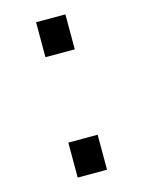

<svg xmlns="http://www.w3.org/2000/svg" viewBox="-98 -678 551 738"><g transform="rotate(-15 177.0 -309.0)"><path d="M235.4 -479H118.7V-618.2H235.4ZM235.4 0H118.7V-139.2H235.4Z"/></g></svg>

Font: IranNastaliq
Style: Regular
Weight: 400
Designer: Hossein Zahedi
Version: Version 1.5